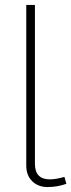

<svg xmlns="http://www.w3.org/2000/svg" viewBox="-20 -750 288 775"><path d="M86 -730H121V-89Q121 -26 181 -26Q206 -26 240 -36L248 -8Q211 5 172 5Q134 5 110 -18.5Q86 -42 86 -82Z"/></svg>

Font: Raleway-v4020 ExtraLight
Style: Regular
Weight: 275
Designer: Matt McInerney, Pablo Impallari, Rodrigo Fuenzalida
Foundry: Matt McInerney, Pablo Impallari, Rodrigo Fuenzalida
Version: Version 4.020;PS 004.020;hotconv 1.0.88;makeotf.lib2.5.64775